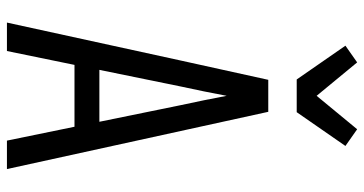

<svg xmlns="http://www.w3.org/2000/svg" viewBox="-262 -762 1025 540"><g transform="rotate(90 250.0 -492.5)"><path d="M44 0 151 -490 205 -735H295L456 0H376L337 -190H163L124 0ZM177 -260H323L276 -490Q269 -522 262.5 -554Q256 -586 250 -618Q244 -586 237.5 -554Q231 -522 224 -490ZM204 -815 109 -952 156 -985 250 -871 344 -985 391 -952 296 -815Z"/></g></svg>

Font: Iosevka
Style: Regular
Weight: 400
Monospace: yes
Designer: Belleve Invis
Foundry: Belleve Invis
Version: Version 33.2.3; ttfautohint (v1.8.4)